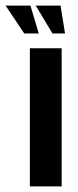

<svg xmlns="http://www.w3.org/2000/svg" viewBox="-70 -668 279 688"><path d="M37 0V-495H151V0ZM163 -548H118L58 -648H147ZM69 -548H17L-50 -648H39Z"/></svg>

Font: Alumni Sans Thin
Style: Bold
Weight: 700
Version: Version 1.018